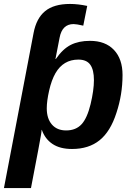

<svg xmlns="http://www.w3.org/2000/svg" viewBox="-42 -745 673 973"><path d="M241 -446Q276 -497 316.5 -517.5Q357 -538 414 -538Q492 -538 535.5 -492Q579 -446 579 -365Q579 -266 548 -173Q518 -79 463 -34.5Q408 10 323 10Q262 10 224 -15.5Q186 -41 170 -87H169Q168 -80 167.5 -72.5Q167 -65 165 -57Q164 -49 151.5 17Q139 83 115 208H-22L128 -577Q142 -652 186.5 -688.5Q231 -725 313 -725Q353 -725 400 -715L380 -615Q345 -623 331 -623Q273 -623 260 -554L239 -446ZM355 -443Q279 -443 239 -374Q219 -339 207 -286Q195 -233 195 -196Q195 -144 221 -114Q247 -84 293 -84Q343 -84 372 -116Q400 -147 417 -217Q434 -288 434 -339Q434 -391 415.5 -417Q397 -443 355 -443Z"/></svg>

Font: Libra Sans Modern
Style: Bold Italic
Weight: 700
Italic angle: -12°
Foundry: Stefan Peev, Context Ltd
Version: Version 1.000